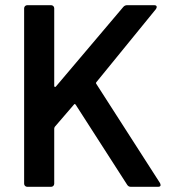

<svg xmlns="http://www.w3.org/2000/svg" viewBox="-20 -720 660 740"><path d="M85 0Q80 0 76.5 -3.5Q73 -7 73 -12V-688Q73 -693 76.5 -696.5Q80 -700 85 -700H177Q182 -700 185.5 -696.5Q189 -693 189 -688V-389Q189 -386 190.5 -385.5Q192 -385 192 -385Q194 -385 195 -386L455 -693Q461 -700 470 -700H574Q584 -700 584 -693Q584 -690 581 -685L352 -404Q350 -402 350 -400Q350 -398 351 -397L597 -14Q599 -8 599 -7Q599 0 589 0H484Q475 0 470 -8L272 -316Q270 -319 268 -319Q266 -319 265 -317L191 -231Q189 -227 189 -224V-12Q189 -7 185.5 -3.5Q182 0 177 0Z"/></svg>

Font: LinhAnh SemBd
Style: Regular
Weight: 600
Monospace: yes
Designer: Jeremy Tribby
Foundry: Tribby Type
Version: Version 1.408